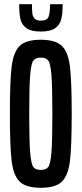

<svg xmlns="http://www.w3.org/2000/svg" viewBox="-20 -885 389 913"><path d="M27 -344Q27 -501 35.5 -569.5Q44 -638 74 -667Q104 -696 174 -696Q244 -696 274 -667Q304 -638 312.5 -569.5Q321 -501 321 -344Q321 -187 312.5 -118.5Q304 -50 274 -21Q244 8 174 8Q104 8 74 -21Q44 -50 35.5 -118.5Q27 -187 27 -344ZM229 -344Q229 -475 224.5 -529Q220 -583 209.5 -597Q199 -611 174 -611Q149 -611 138.5 -597Q128 -583 123.5 -529Q119 -475 119 -344Q119 -213 123.5 -159Q128 -105 138.5 -91Q149 -77 174 -77Q199 -77 209.5 -91Q220 -105 224.5 -159Q229 -213 229 -344ZM71 -865H132Q132 -835 134 -820Q136 -805 145 -796Q154 -787 174 -787Q203 -787 210.5 -804.5Q218 -822 218 -865H278Q278 -820 271 -793Q264 -766 241.5 -750.5Q219 -735 174 -735Q129 -735 106.5 -750.5Q84 -766 77.5 -793Q71 -820 71 -865Z"/></svg>

Font: Saira Ultra Condensed SemiBold
Style: Regular
Weight: 600
Width: 1
Designer: Hector Gatti with collaboration of the Omnibus-Type team
Foundry: Omnibus-Type
Version: Version 1.001; ttfautohint (v1.8)